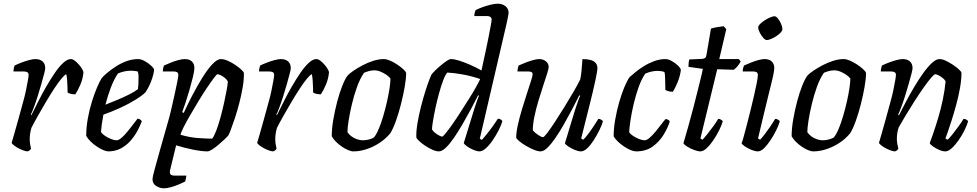

<svg xmlns="http://www.w3.org/2000/svg" viewBox="-20 -820 5293 1040"><path d="M130 0Q121 0 107 -5Q93 -10 79 -17.5Q65 -25 55 -33Q45 -41 43 -46Q48 -61 57 -94Q66 -127 79 -172Q92 -217 105 -267Q114 -298 120.5 -329.5Q127 -361 131 -384Q135 -407 135 -414Q135 -425 127.5 -429Q120 -433 107 -433H53Q53 -441 55 -450Q57 -459 59 -465Q75 -473 96 -481Q117 -489 137.5 -494.5Q158 -500 171 -500Q197 -500 211 -487Q225 -474 225 -451Q225 -442 218.5 -418Q212 -394 203 -362Q194 -330 183.5 -297Q173 -264 163 -237.5Q153 -211 147 -199L150 -196Q167 -230 187.5 -271Q208 -312 231.5 -352.5Q255 -393 278 -426.5Q301 -460 323 -480Q345 -500 363 -500Q374 -500 385.5 -491Q397 -482 407.5 -470Q418 -458 425 -446Q432 -434 432 -428Q429 -394 416 -363Q403 -332 388 -309Q374 -309 362.5 -312Q351 -315 346 -319Q346 -329 345.5 -348Q345 -367 343.5 -387Q342 -407 339 -418Q331 -416 313.5 -395Q296 -374 274 -340.5Q252 -307 229 -268Q206 -229 185 -192Q164 -155 150 -127Q146 -113 143.5 -98Q141 -83 141 -67Q141 -53 143 -39.5Q145 -26 148 -15Q147 -12 142.5 -7.5Q138 -3 130 0Z M566 0Q556 0 539.5 -7Q523 -14 505 -26Q487 -38 471.5 -53Q456 -68 447 -84Q447 -129 455.5 -177Q464 -225 477.5 -268.5Q491 -312 505.5 -346Q520 -380 531 -397Q540 -408 560 -425Q580 -442 607 -459.5Q634 -477 665 -488.5Q696 -500 729 -500Q744 -500 764 -489Q784 -478 799 -464Q814 -450 815 -441Q812 -419 804.5 -396Q797 -373 787 -353Q777 -333 768 -320Q750 -302 713.5 -279.5Q677 -257 631.5 -236Q586 -215 540 -199Q534 -167 531 -144Q528 -121 527 -105Q534 -94 549 -84Q564 -74 581.5 -67Q599 -60 611 -60Q620 -60 630 -67Q640 -74 653.5 -88Q667 -102 684 -124Q701 -146 725 -177Q733 -177 739.5 -172.5Q746 -168 748 -163Q739 -138 723.5 -109.5Q708 -81 685.5 -56Q663 -31 633.5 -15.5Q604 0 566 0ZM551 -253Q585 -266 618 -280Q651 -294 680 -308.5Q709 -323 727 -337Q729 -348 729.5 -360Q730 -372 730 -382Q731 -396 730.5 -409Q730 -422 726 -433Q717 -435 707.5 -436Q698 -437 688 -437Q670 -437 652.5 -433Q635 -429 619 -422Q597 -390 580 -344.5Q563 -299 551 -253Z M869 200Q846 200 826 187.5Q806 175 806 150Q806 140 818 96Q830 52 848.5 -14Q867 -80 888 -153Q897 -182 906.5 -223Q916 -264 925 -304.5Q934 -345 940 -375.5Q946 -406 946 -414Q946 -425 939 -429Q932 -433 918 -433H862Q862 -442 864 -451.5Q866 -461 868 -465Q884 -472 904.5 -480.5Q925 -489 946 -494.5Q967 -500 980 -500Q1006 -500 1019.5 -487Q1033 -474 1033 -451Q1033 -436 1025 -403Q1017 -370 1006 -332Q995 -294 984 -261Q973 -228 967 -213L975 -208Q995 -252 1021 -302Q1047 -352 1075 -397.5Q1103 -443 1129.5 -471.5Q1156 -500 1177 -500Q1193 -500 1213.5 -491Q1234 -482 1253.5 -469Q1273 -456 1286.5 -443.5Q1300 -431 1301 -425Q1302 -390 1294.5 -346.5Q1287 -303 1275.5 -259Q1264 -215 1251.5 -177.5Q1239 -140 1229.5 -115.5Q1220 -91 1217 -87Q1211 -79 1196 -65Q1181 -51 1163.5 -36Q1146 -21 1129.5 -10.5Q1113 0 1104 0Q1073 0 1025.5 -9.5Q978 -19 934 -33L901 103Q898 118 904 124.5Q910 131 923 131H989Q989 138 987 147Q985 156 983 163Q970 170 948.5 179Q927 188 905.5 194Q884 200 869 200ZM1129 -69Q1139 -80 1151 -111.5Q1163 -143 1174 -183Q1185 -223 1194 -264Q1203 -305 1208.5 -336Q1214 -367 1214 -379Q1209 -389 1198 -398Q1187 -407 1175.5 -412.5Q1164 -418 1158 -418Q1154 -418 1138.5 -397.5Q1123 -377 1100.5 -343.5Q1078 -310 1054.5 -271Q1031 -232 1009.5 -195Q988 -158 974 -130Q960 -102 958 -90Q1005 -76 1050.5 -72.5Q1096 -69 1129 -69Z M1460 0Q1451 0 1437 -5Q1423 -10 1409 -17.5Q1395 -25 1385 -33Q1375 -41 1373 -46Q1378 -61 1387 -94Q1396 -127 1409 -172Q1422 -217 1435 -267Q1444 -298 1450.5 -329.5Q1457 -361 1461 -384Q1465 -407 1465 -414Q1465 -425 1457.5 -429Q1450 -433 1437 -433H1383Q1383 -441 1385 -450Q1387 -459 1389 -465Q1405 -473 1426 -481Q1447 -489 1467.5 -494.5Q1488 -500 1501 -500Q1527 -500 1541 -487Q1555 -474 1555 -451Q1555 -442 1548.5 -418Q1542 -394 1533 -362Q1524 -330 1513.5 -297Q1503 -264 1493 -237.5Q1483 -211 1477 -199L1480 -196Q1497 -230 1517.5 -271Q1538 -312 1561.5 -352.5Q1585 -393 1608 -426.5Q1631 -460 1653 -480Q1675 -500 1693 -500Q1704 -500 1715.5 -491Q1727 -482 1737.5 -470Q1748 -458 1755 -446Q1762 -434 1762 -428Q1759 -394 1746 -363Q1733 -332 1718 -309Q1704 -309 1692.5 -312Q1681 -315 1676 -319Q1676 -329 1675.5 -348Q1675 -367 1673.5 -387Q1672 -407 1669 -418Q1661 -416 1643.5 -395Q1626 -374 1604 -340.5Q1582 -307 1559 -268Q1536 -229 1515 -192Q1494 -155 1480 -127Q1476 -113 1473.5 -98Q1471 -83 1471 -67Q1471 -53 1473 -39.5Q1475 -26 1478 -15Q1477 -12 1472.5 -7.5Q1468 -3 1460 0Z M1895 0Q1882 0 1865.5 -7Q1849 -14 1831.5 -26Q1814 -38 1799.5 -52.5Q1785 -67 1777 -82Q1777 -124 1785.5 -173Q1794 -222 1806.5 -269.5Q1819 -317 1834 -355Q1849 -393 1863 -411Q1873 -422 1895 -437Q1917 -452 1944.5 -466.5Q1972 -481 2002 -490.5Q2032 -500 2059 -500Q2073 -500 2092 -492Q2111 -484 2130 -471.5Q2149 -459 2163 -446.5Q2177 -434 2180 -425Q2180 -394 2172 -348.5Q2164 -303 2151.5 -254Q2139 -205 2124 -163.5Q2109 -122 2094 -98Q2068 -67 2035 -45.5Q2002 -24 1965.5 -12Q1929 0 1895 0ZM1946 -60Q1954 -60 1964 -61.5Q1974 -63 1985 -66.5Q1996 -70 2005 -75Q2018 -90 2031 -120.5Q2044 -151 2055.5 -190Q2067 -229 2076 -268.5Q2085 -308 2090 -341.5Q2095 -375 2095 -395Q2085 -407 2070.5 -416.5Q2056 -426 2040 -432.5Q2024 -439 2007 -439Q1994 -439 1980.5 -435.5Q1967 -432 1952 -426Q1930 -394 1914 -349.5Q1898 -305 1886.5 -257Q1875 -209 1868.5 -168Q1862 -127 1862 -104Q1870 -92 1883 -82Q1896 -72 1913 -66Q1930 -60 1946 -60Z M2357 0Q2342 0 2322 -9Q2302 -18 2282.5 -31Q2263 -44 2250 -56.5Q2237 -69 2235 -75Q2234 -110 2241.5 -154Q2249 -198 2260.5 -243Q2272 -288 2284 -326Q2296 -364 2306 -389.5Q2316 -415 2319 -419Q2324 -425 2337.5 -438.5Q2351 -452 2368 -466Q2385 -480 2399.5 -490Q2414 -500 2423 -500Q2441 -500 2469 -491Q2497 -482 2528 -468.5Q2559 -455 2588 -438Q2590 -449 2596.5 -478Q2603 -507 2611 -544Q2619 -581 2626 -617Q2633 -653 2638 -680Q2643 -707 2643 -714Q2643 -723 2636.5 -728Q2630 -733 2619 -733H2549Q2549 -741 2551.5 -751Q2554 -761 2556 -765Q2571 -773 2593 -781Q2615 -789 2638 -794.5Q2661 -800 2675 -800Q2701 -800 2718 -786.5Q2735 -773 2735 -750Q2735 -747 2732 -730.5Q2729 -714 2723 -688L2579 -69L2590 -62Q2599 -72 2615 -91.5Q2631 -111 2648 -134.5Q2665 -158 2677 -177Q2686 -177 2693 -172.5Q2700 -168 2701 -163Q2695 -142 2681 -114.5Q2667 -87 2649 -60.5Q2631 -34 2612 -17Q2593 0 2577 0Q2567 0 2553 -5Q2539 -10 2525.5 -17.5Q2512 -25 2503 -32.5Q2494 -40 2492 -45L2550 -233Q2558 -256 2564.5 -276Q2571 -296 2575 -301L2570 -304Q2553 -270 2531 -229Q2509 -188 2485.5 -147.5Q2462 -107 2439 -73.5Q2416 -40 2395 -20Q2374 0 2357 0ZM2375 -80Q2379 -80 2393.5 -97.5Q2408 -115 2428.5 -144Q2449 -173 2471.5 -208Q2494 -243 2516.5 -278.5Q2539 -314 2556 -344Q2573 -374 2581 -392Q2534 -408 2487.5 -416.5Q2441 -425 2403 -427Q2392 -415 2380.5 -384.5Q2369 -354 2358 -314Q2347 -274 2338.5 -234Q2330 -194 2325 -163Q2320 -132 2320 -119Q2325 -110 2336 -101Q2347 -92 2358.5 -86Q2370 -80 2375 -80Z M2908 0Q2893 0 2871.5 -9Q2850 -18 2828.5 -30.5Q2807 -43 2792.5 -55.5Q2778 -68 2776 -74Q2776 -102 2785 -143Q2794 -184 2807.5 -228.5Q2821 -273 2834 -313Q2847 -353 2856 -381Q2865 -409 2865 -417Q2865 -427 2858 -430Q2851 -433 2839 -433H2783Q2783 -442 2785.5 -451.5Q2788 -461 2789 -465Q2806 -473 2827 -481Q2848 -489 2867.5 -494.5Q2887 -500 2901 -500Q2922 -500 2937 -488Q2952 -476 2952 -457Q2952 -448 2943.5 -421Q2935 -394 2922 -355Q2909 -316 2896 -272.5Q2883 -229 2874.5 -187.5Q2866 -146 2866 -114Q2877 -101 2895 -89Q2913 -77 2921 -77Q2927 -77 2944.5 -100Q2962 -123 2986.5 -160.5Q3011 -198 3037.5 -241Q3064 -284 3087 -323.5Q3110 -363 3123 -390Q3128 -412 3130.5 -443.5Q3133 -475 3135 -500Q3161 -500 3179 -495Q3197 -490 3206.5 -479Q3216 -468 3216 -451Q3216 -436 3205 -384.5Q3194 -333 3174 -253Q3154 -173 3128 -70L3139 -63Q3150 -73 3165.5 -93.5Q3181 -114 3196 -137Q3211 -160 3221 -176Q3229 -176 3236 -172Q3243 -168 3246 -163Q3240 -142 3226.5 -114.5Q3213 -87 3196 -60.5Q3179 -34 3161 -17Q3143 0 3127 0Q3113 0 3093.5 -8Q3074 -16 3058.5 -26.5Q3043 -37 3040 -44L3094 -222Q3103 -249 3110.5 -271Q3118 -293 3123 -301L3118 -304Q3101 -270 3079.5 -229Q3058 -188 3035 -147.5Q3012 -107 2989 -73.5Q2966 -40 2945.5 -20Q2925 0 2908 0Z M3426 0Q3413 0 3396 -7Q3379 -14 3361 -26Q3343 -38 3327.5 -52.5Q3312 -67 3304 -82Q3304 -125 3312.5 -173Q3321 -221 3334 -266.5Q3347 -312 3362 -348Q3377 -384 3390 -402Q3401 -412 3421 -428.5Q3441 -445 3467.5 -461.5Q3494 -478 3524 -489Q3554 -500 3585 -500Q3600 -500 3619.5 -489Q3639 -478 3653 -464Q3667 -450 3668 -441Q3664 -408 3650.5 -375Q3637 -342 3625 -323Q3611 -323 3600.5 -326Q3590 -329 3584 -333Q3584 -343 3583.5 -362.5Q3583 -382 3582.5 -401.5Q3582 -421 3579 -430Q3568 -434 3558 -435Q3548 -436 3540 -436Q3525 -436 3507.5 -432Q3490 -428 3475 -421Q3454 -390 3438.5 -346Q3423 -302 3412 -255Q3401 -208 3395 -167.5Q3389 -127 3388 -104Q3395 -93 3410.5 -83Q3426 -73 3443 -66.5Q3460 -60 3472 -60Q3483 -60 3498.5 -73.5Q3514 -87 3530 -106Q3546 -125 3560.5 -144.5Q3575 -164 3585 -175Q3593 -175 3599.5 -171Q3606 -167 3608 -162Q3598 -129 3575 -91Q3552 -53 3515.5 -26.5Q3479 0 3426 0Z M3773 0Q3760 0 3739 -8Q3718 -16 3701.5 -26.5Q3685 -37 3682 -44Q3696 -92 3709.5 -140Q3723 -188 3735 -234Q3747 -280 3757 -320.5Q3767 -361 3775 -393Q3783 -425 3787 -447L3709 -458Q3709 -471 3710.5 -482.5Q3712 -494 3714 -498L3783 -501Q3794 -502 3799.5 -506.5Q3805 -511 3807 -524L3831 -665Q3842 -669 3862 -672.5Q3882 -676 3900 -678L3914 -662L3876 -500H3982L3992 -487Q3986 -475 3975.5 -462Q3965 -449 3954 -442L3865 -445L3774 -70L3785 -63Q3794 -72 3810 -92Q3826 -112 3843 -135Q3860 -158 3870 -176Q3879 -176 3886 -171.5Q3893 -167 3895 -163Q3889 -142 3875.5 -114.5Q3862 -87 3844 -60.5Q3826 -34 3807.5 -17Q3789 0 3773 0Z M4085 0Q4071 0 4051 -8Q4031 -16 4015.5 -26.5Q4000 -37 3997 -44Q4001 -53 4008.5 -80.5Q4016 -108 4026 -146Q4036 -184 4046 -225Q4056 -266 4065 -305Q4074 -344 4079.5 -372.5Q4085 -401 4085 -414Q4085 -425 4078 -429Q4071 -433 4058 -433H4003Q4003 -443 4005.5 -452Q4008 -461 4010 -465Q4026 -472 4046.5 -480.5Q4067 -489 4087.5 -494.5Q4108 -500 4121 -500Q4147 -500 4160.5 -487Q4174 -474 4174 -451Q4174 -443 4170.5 -423.5Q4167 -404 4159.5 -374Q4152 -344 4141.5 -301Q4131 -258 4117 -200.5Q4103 -143 4086 -70L4097 -63Q4107 -73 4122 -92.5Q4137 -112 4153 -135.5Q4169 -159 4179 -176Q4187 -176 4194 -172Q4201 -168 4204 -163Q4198 -142 4184.5 -114.5Q4171 -87 4153.5 -60.5Q4136 -34 4118.5 -17Q4101 0 4085 0ZM4133 -603Q4125 -603 4114 -615.5Q4103 -628 4095 -644Q4087 -660 4087 -672Q4087 -680 4097.5 -690.5Q4108 -701 4123 -710.5Q4138 -720 4152.5 -726Q4167 -732 4175 -732Q4184 -732 4194 -719.5Q4204 -707 4211 -690.5Q4218 -674 4218 -662Q4218 -654 4208.5 -643.5Q4199 -633 4184 -623.5Q4169 -614 4155.5 -608.5Q4142 -603 4133 -603Z M4386 0Q4373 0 4356.5 -7Q4340 -14 4322.5 -26Q4305 -38 4290.5 -52.5Q4276 -67 4268 -82Q4268 -124 4276.5 -173Q4285 -222 4297.5 -269.5Q4310 -317 4325 -355Q4340 -393 4354 -411Q4364 -422 4386 -437Q4408 -452 4435.5 -466.5Q4463 -481 4493 -490.5Q4523 -500 4550 -500Q4564 -500 4583 -492Q4602 -484 4621 -471.5Q4640 -459 4654 -446.5Q4668 -434 4671 -425Q4671 -394 4663 -348.5Q4655 -303 4642.5 -254Q4630 -205 4615 -163.5Q4600 -122 4585 -98Q4559 -67 4526 -45.5Q4493 -24 4456.5 -12Q4420 0 4386 0ZM4437 -60Q4445 -60 4455 -61.5Q4465 -63 4476 -66.5Q4487 -70 4496 -75Q4509 -90 4522 -120.5Q4535 -151 4546.5 -190Q4558 -229 4567 -268.5Q4576 -308 4581 -341.5Q4586 -375 4586 -395Q4576 -407 4561.5 -416.5Q4547 -426 4531 -432.5Q4515 -439 4498 -439Q4485 -439 4471.5 -435.5Q4458 -432 4443 -426Q4421 -394 4405 -349.5Q4389 -305 4377.5 -257Q4366 -209 4359.5 -168Q4353 -127 4353 -104Q4361 -92 4374 -82Q4387 -72 4404 -66Q4421 -60 4437 -60Z M4828 0Q4819 0 4805 -5Q4791 -10 4777 -17.5Q4763 -25 4753 -33Q4743 -41 4741 -46Q4746 -61 4755 -94Q4764 -127 4777 -172Q4790 -217 4803 -267Q4812 -298 4818.5 -329.5Q4825 -361 4829 -384Q4833 -407 4833 -414Q4833 -425 4825.5 -429Q4818 -433 4805 -433H4751Q4751 -441 4753 -450Q4755 -459 4757 -465Q4773 -473 4794 -481Q4815 -489 4835.5 -494.5Q4856 -500 4869 -500Q4895 -500 4909 -487Q4923 -474 4923 -451Q4923 -442 4916.5 -418Q4910 -394 4901 -362Q4892 -330 4881.5 -297Q4871 -264 4861 -237.5Q4851 -211 4845 -199L4849 -195Q4866 -229 4887.5 -269.5Q4909 -310 4933 -350.5Q4957 -391 4981.5 -425Q5006 -459 5028.5 -479.5Q5051 -500 5069 -500Q5084 -500 5103 -491Q5122 -482 5141 -469.5Q5160 -457 5173.5 -444.5Q5187 -432 5188 -426Q5188 -389 5180 -343.5Q5172 -298 5159.5 -252.5Q5147 -207 5134.5 -167.5Q5122 -128 5112.5 -101.5Q5103 -75 5101 -70L5113 -63Q5123 -72 5139 -92Q5155 -112 5172 -135.5Q5189 -159 5199 -176Q5209 -176 5215.5 -171.5Q5222 -167 5224 -163Q5218 -142 5204.5 -114.5Q5191 -87 5172.5 -60.5Q5154 -34 5135 -17Q5116 0 5101 0Q5086 0 5067.5 -8Q5049 -16 5034 -26.5Q5019 -37 5016 -45Q5021 -57 5033.5 -93Q5046 -129 5061 -178.5Q5076 -228 5087 -281Q5098 -334 5102 -380Q5096 -390 5085 -398.5Q5074 -407 5063 -412.5Q5052 -418 5046 -418Q5040 -418 5022.5 -397.5Q5005 -377 4981.5 -343.5Q4958 -310 4933 -271Q4908 -232 4885.5 -194.5Q4863 -157 4848 -130Q4843 -116 4840.5 -100Q4838 -84 4838 -69Q4838 -56 4840 -43Q4842 -30 4846 -15Q4845 -12 4840.5 -7.5Q4836 -3 4828 0Z"/></svg>

Font: Texturina 12pt
Style: Italic
Weight: 400
Italic angle: -11°
Designer: Guillermo Torres Carreño
Foundry: Omnibus-Type
Version: Version 1.002